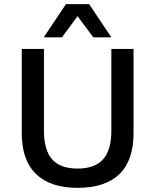

<svg xmlns="http://www.w3.org/2000/svg" viewBox="-20 -896 749 926"><path d="M517 -716H430L354 -818L279 -716H191L298 -876H410ZM624 -660V-253Q624 -122 555.5 -56Q487 10 354 10Q223 10 154 -56.5Q85 -123 85 -253V-660H192V-266Q192 -172 231.5 -127.5Q271 -83 354 -83Q437 -83 477 -127.5Q517 -172 517 -266V-660Z"/></svg>

Font: Elaine Sans Medium
Style: Regular
Weight: 500
Designer: Wei Huang
Foundry: Wei Huang
Version: Version 2.001;PS 002.001;hotconv 1.0.88;makeotf.lib2.5.64775